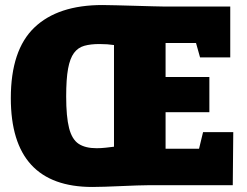

<svg xmlns="http://www.w3.org/2000/svg" viewBox="-20 -736 980 763"><path d="M347 7Q23 7 23 -346Q23 -537 116.5 -626.5Q210 -716 387 -716Q407 -716 442 -715Q477 -714 515.5 -713Q554 -712 586.5 -711Q619 -710 634 -710H895V-508H775L759 -565H638V-430H812V-290H638V-145H771L787 -211H907L905 0H570Q553 0 524 1Q495 2 461.5 3.5Q428 5 397.5 6Q367 7 347 7ZM243 -353Q243 -272 254.5 -227Q266 -182 292.5 -164.5Q319 -147 364 -147Q381 -147 399.5 -149Q418 -151 433 -153V-557Q420 -559 406 -560Q392 -561 375 -561Q340 -561 315 -554Q290 -547 274 -525.5Q258 -504 250.5 -463Q243 -422 243 -353Z"/></svg>

Font: Bitter Black
Style: Regular
Weight: 900
Designer: Sol Matas, and Bitter project Authors
Foundry: Sol Matas
Version: Version 2.001